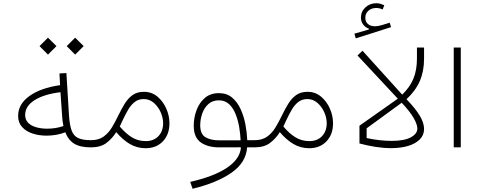

<svg xmlns="http://www.w3.org/2000/svg" viewBox="-20 -921 2998 1200"><path d="M227.1 -632.8 279.8 -685.5 333 -632.8 279.8 -579.6ZM397 -632.8 449.7 -685.5 502.9 -632.8 449.7 -579.6ZM355.5 -388.7 351.6 -461.9 395 -464.4 411.1 -202.1Q415 -139.2 427.7 -105.2Q440.4 -71.3 468.8 -58.1Q497.1 -44.9 548.3 -44.9H548.8V0H548.3Q480.5 0 443.1 -23.4Q405.8 -46.9 388.2 -94.2Q361.3 -83.5 331.1 -78.4Q300.8 -73.2 271 -73.2Q224.1 -73.2 183.6 -86.4Q143.1 -99.6 118.2 -127Q93.3 -154.3 93.3 -196.3Q93.3 -270.5 164.1 -321Q234.9 -371.6 355.5 -388.7ZM357.9 -344.7Q255.9 -332.5 196.5 -295.2Q137.2 -257.8 137.2 -202.6Q137.2 -172.4 156.2 -153.3Q175.3 -134.3 206.8 -125.5Q238.3 -116.7 274.4 -116.7Q329.1 -116.7 376.5 -133.3Q373 -147.9 371.1 -163.8Q369.1 -179.7 368.2 -197.3Z M548.8 -44.9Q596.2 -44.9 627 -66.9Q657.7 -88.9 679 -124Q700.2 -159.2 719.2 -198.7Q738.3 -238.3 759 -272.2Q779.8 -306.2 808.3 -326.7Q836.9 -347.2 879.9 -347.2Q927.7 -347.2 963.4 -317.6Q999 -288.1 1019 -242.9Q1039.1 -197.8 1039.1 -150.4Q1039.1 -80.6 998 -37.6Q957 5.4 890.1 5.4Q835.9 5.4 790.8 -21.5Q745.6 -48.3 706.5 -95.2Q681.2 -54.7 644.8 -27.3Q608.4 0 548.8 0Q537.6 0 537.6 -22.5Q537.6 -44.9 548.8 -44.9ZM728.5 -130.4Q766.1 -85.9 804.7 -62.5Q843.3 -39.1 890.6 -39.1Q940.9 -39.1 970.2 -70.1Q999.5 -101.1 999.5 -151.4Q999.5 -185.1 984.1 -219.7Q968.8 -254.4 941.4 -278.1Q914.1 -301.8 878.9 -301.8Q845.2 -301.8 822.3 -283.9Q799.3 -266.1 782.2 -237.3Q765.1 -208.5 749 -174.3Z M1485.8 2.9 1482.9 -0.5Q1449.2 0 1416 0Q1382.8 0 1349.6 0Q1278.3 0 1234.6 -31.2Q1190.9 -62.5 1190.9 -134.8Q1190.9 -185.5 1208.3 -232.4Q1225.6 -279.3 1260.5 -309.1Q1295.4 -338.9 1348.6 -338.9Q1397.5 -338.9 1430.4 -311.3Q1463.4 -283.7 1483.6 -239.5Q1503.9 -195.3 1513.7 -144Q1523.4 -92.8 1525.4 -44.9H1571.3V0H1524.4Q1518.1 94.7 1427.2 158.2Q1336.4 221.7 1183.6 258.8L1168.9 215.8Q1314.9 182.6 1396.5 128.9Q1478 75.2 1485.8 2.9ZM1483.9 -43.9Q1482.4 -81.5 1475.3 -124.5Q1468.3 -167.5 1453.1 -206.3Q1438 -245.1 1412.4 -269.5Q1386.7 -293.9 1348.1 -293.9Q1308.1 -293.9 1282.2 -270.5Q1256.3 -247.1 1243.9 -211.2Q1231.4 -175.3 1231.4 -137.7Q1231.4 -83.5 1263.7 -63.7Q1295.9 -43.9 1350.6 -43.9Z M1571.3 -44.9Q1618.7 -44.9 1649.4 -66.9Q1680.2 -88.9 1701.4 -124Q1722.7 -159.2 1741.7 -198.7Q1760.7 -238.3 1781.5 -272.2Q1802.2 -306.2 1830.8 -326.7Q1859.4 -347.2 1902.3 -347.2Q1950.2 -347.2 1985.8 -317.6Q2021.5 -288.1 2041.5 -242.9Q2061.5 -197.8 2061.5 -150.4Q2061.5 -80.6 2020.5 -37.6Q1979.5 5.4 1912.6 5.4Q1858.4 5.4 1813.2 -21.5Q1768.1 -48.3 1729 -95.2Q1703.6 -54.7 1667.2 -27.3Q1630.9 0 1571.3 0Q1560.1 0 1560.1 -22.5Q1560.1 -44.9 1571.3 -44.9ZM1751 -130.4Q1788.6 -85.9 1827.1 -62.5Q1865.7 -39.1 1913.1 -39.1Q1963.4 -39.1 1992.7 -70.1Q2022 -101.1 2022 -151.4Q2022 -185.1 2006.6 -219.7Q1991.2 -254.4 1963.9 -278.1Q1936.5 -301.8 1901.4 -301.8Q1867.7 -301.8 1844.7 -283.9Q1821.8 -266.1 1804.7 -237.3Q1787.6 -208.5 1771.5 -174.3Z M2381.8 -888.2 2371.6 -861.8Q2352.1 -871.1 2331.5 -871.1Q2301.8 -871.1 2282.5 -854Q2263.2 -836.9 2263.2 -809.6Q2263.2 -784.7 2279.8 -770.8Q2296.4 -756.8 2323.7 -756.8Q2343.3 -756.8 2367.2 -764.2L2415.5 -779.3L2424.3 -751.5L2203.6 -681.2L2194.8 -710.4L2285.6 -736.8V-741.7Q2263.2 -749.5 2249.5 -768.1Q2235.8 -786.6 2235.8 -810.5Q2235.8 -848.6 2263.7 -874.8Q2291.5 -900.9 2332.5 -900.9Q2345.7 -900.9 2357.9 -897.2Q2370.1 -893.6 2381.8 -888.2ZM2245.6 -604 2493.7 -329.6Q2542 -376 2564 -429.7Q2585.9 -483.4 2585.9 -554.7V-624H2630.4V-554.7Q2630.4 -476.1 2603.8 -414.6Q2577.1 -353 2520.5 -300.8Q2575.2 -244.6 2602.8 -199.2Q2630.4 -153.8 2630.4 -114.7Q2630.4 -76.7 2603.8 -49.8Q2577.1 -22.9 2530.8 -9Q2484.4 4.9 2424.8 4.9Q2377.4 4.9 2327.4 -2.9Q2277.3 -10.7 2226.6 -24.4V-135.3L2466.3 -304.2L2214.4 -574.2ZM2490.7 -278.8 2271.5 -119.1V-58.1Q2353 -40.5 2428.2 -40.5Q2506.8 -40.5 2547.6 -62.7Q2588.4 -85 2588.4 -117.2Q2588.4 -143.6 2565.2 -183.8Q2542 -224.1 2490.7 -278.8Z M2859.9 0H2815.9V-624H2859.9Z"/></svg>

Font: Estedad-FD ExtraLight
Style: Regular
Weight: 200
Designer: Amin Abedi
Version: Version 7.3